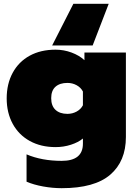

<svg xmlns="http://www.w3.org/2000/svg" viewBox="-20 -755 714 1005"><path d="M364 -735H549L465 -517H253ZM119 196V53Q199 87 303 87Q414 87 414 -3V-30Q390 -10 351.5 2.5Q313 15 271 15Q194 15 136 -17Q78 -49 46.5 -107Q15 -165 15 -240Q15 -316 46.5 -374Q78 -432 135.5 -463.5Q193 -495 271 -495Q314 -495 354.5 -480Q395 -465 422 -440V-480H639V-38Q639 89 557 159.5Q475 230 303 230Q255 230 205.5 221Q156 212 119 196ZM414 -204V-276Q403 -297 381 -309Q359 -321 333 -321Q293 -321 270.5 -301Q248 -281 248 -241Q248 -201 270.5 -180Q293 -159 333 -159Q359 -159 381 -171Q403 -183 414 -204Z"/></svg>

Font: Prompt Black
Style: Regular
Weight: 900
Designer: Katatrad Team
Foundry: CadsonDemak
Version: Version 1.000